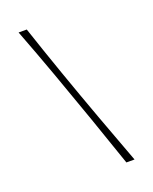

<svg xmlns="http://www.w3.org/2000/svg" viewBox="-145 -821 751 942"><g transform="rotate(-20 230.5 -350.0)"><path d="M391.4 40H348.9Q306.6 -84.4 260 -217.2Q213.4 -350 165.6 -482.9Q117.7 -615.7 70 -740H112.6Q154 -615.7 200.7 -482.9Q247.4 -350 296.1 -217.2Q344.9 -84.4 391.4 40Z"/></g></svg>

Font: Ojuju ExtraLight
Style: Regular
Weight: 200
Designer: Chisaokwu Joboson, Mirko Velimirovic
Foundry: Udi Foundry
Version: Version 1.000